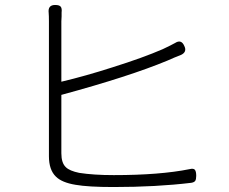

<svg xmlns="http://www.w3.org/2000/svg" viewBox="-20 -769 921 773"><path d="M437 -16Q335 -16 284 -25Q229 -34 205 -58Q177 -85 177 -140V-411V-683Q177 -707 176 -717Q172 -749 202 -749Q219 -749 224.5 -742Q230 -735 228 -719Q228 -714 228 -703Q227 -690 227 -683V-440Q324 -463 433 -498Q557 -537 635 -571Q669 -587 685 -596Q710 -612 722 -584Q734 -560 709 -548Q700 -545 681.5 -537Q663 -529 654 -525Q500 -461 227 -387V-152Q227 -113 245 -96Q260 -81 299 -73Q357 -64 438 -64Q624 -64 743 -88Q759 -92 764.5 -85.5Q770 -79 770 -61Q770 -47 766 -41Q762 -35 750 -33Q609 -16 437 -16Z"/></svg>

Font: GenSenRounded TW L
Style: Regular
Weight: 300
Version: Version 1.501;PS 1;hotconv 16.6.51;makeotf.lib2.5.65220